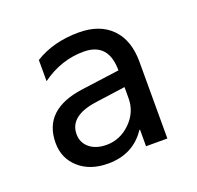

<svg xmlns="http://www.w3.org/2000/svg" viewBox="-77 -793 546 533"><g transform="rotate(-20 196.0 -526.0)"><path d="M335.9 -350.1H272.9V-398.9H271Q232.4 -340.8 158.2 -340.8Q105 -340.8 72.5 -369.9Q40 -398.9 40 -444.3Q40 -543 161.1 -559.1L272.9 -574.2Q272.9 -656.2 199.2 -656.2Q132.8 -656.2 75.2 -614.3V-676.8Q129.4 -710.9 205.1 -710.9Q266.6 -710.9 301.3 -675.8Q335.9 -640.6 335.9 -577.1ZM272.9 -524.9 185.1 -512.7Q103 -501.5 103 -447.3Q103 -422.4 121.8 -406.7Q140.6 -391.1 171.9 -391.1Q211.9 -391.1 242.4 -420.9Q272.9 -450.7 272.9 -492.2Z"/></g></svg>

Font: Segoe UI Historic
Style: Regular
Weight: 400
Foundry: Microsoft Corporation
Version: Version 1.03